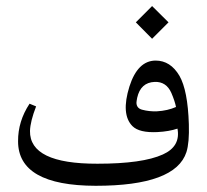

<svg xmlns="http://www.w3.org/2000/svg" viewBox="-20 -576 678 628"><path d="M477.5 -556.2 531.2 -502.9 477.5 -449.2 424.3 -502.9ZM540.5 -272Q523.9 -309.6 485.8 -308.1Q439.9 -306.2 428.7 -256.3Q426.3 -243.7 426.3 -239.7Q426.8 -222.2 444.3 -217.3Q467.8 -210.9 493.2 -211.9Q528.3 -213.9 555.7 -226.1Q551.8 -245.6 540.5 -272ZM597.7 -169.9Q599.6 -109.4 589.8 -78.6Q554.2 31.7 293 31.7Q39.1 31.2 39.1 -113.8Q38.6 -179.2 76.7 -236.8L98.1 -228Q79.1 -179.2 78.1 -147.9Q76.2 -40 298.8 -40.5Q446.3 -40.5 512.7 -70.8Q571.3 -97.2 560.5 -155.3Q533.2 -146 495.1 -144Q435.5 -141.1 413.1 -163.6Q375 -202.1 403.3 -293Q430.2 -377.4 488.8 -377.9Q537.6 -377.9 566.9 -328.1Q594.2 -280.8 597.7 -169.9ZM481.9 -377.9Z"/></svg>

Font: Parastoo Print
Style: Print
Weight: 400
Foundry: Saber Rastikerdar (saber.rastikerdar@gmail.com)
Version: Version 1.0.0-alpha5